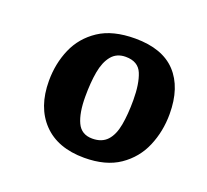

<svg xmlns="http://www.w3.org/2000/svg" viewBox="-77 -833 606 563"><g transform="rotate(20 226.0 -552.0)"><path d="M235 -362Q152 -362 106.5 -409.5Q61 -457 61 -539Q61 -593 81 -639Q101 -685 144 -713.5Q187 -742 257 -742Q342 -742 384.5 -696.5Q427 -651 427 -568Q427 -514 407 -467Q387 -420 344.5 -391Q302 -362 235 -362ZM238 -423Q268 -423 284.5 -441Q301 -459 307 -492.5Q313 -526 313 -570Q313 -621 300.5 -651.5Q288 -682 249 -682Q221 -682 205 -662.5Q189 -643 183 -609.5Q177 -576 177 -532Q177 -481 190.5 -452Q204 -423 238 -423Z"/></g></svg>

Font: Literata 18pt
Style: Bold Italic
Weight: 700
Italic angle: -2°
Designer: Latin by Veronika Burian and Jose Scaglione. Greek by Irene Vlachou. Cyrillic by Vera Evstafieva
Foundry: TypeTogether
Version: Version 3.103;gftools[0.9.29]